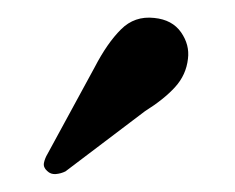

<svg xmlns="http://www.w3.org/2000/svg" viewBox="-20 -710 262 214"><path d="M85.5 -635Q99.5 -662 114.8 -677.2Q130 -692.5 152 -690Q172 -688 181.8 -674Q191.5 -660 189.5 -644.5Q187.5 -626.5 175.2 -613Q163 -599.5 141.5 -586L53 -519Q48 -516.5 42.2 -516Q36.5 -515.5 32.5 -519.5Q28 -523.5 29 -528.5Q30 -533.5 33 -538.5Z"/></svg>

Font: Fraunces 28pt
Style: Regular
Weight: 400
Version: Version 1.000;[b76b70a41]